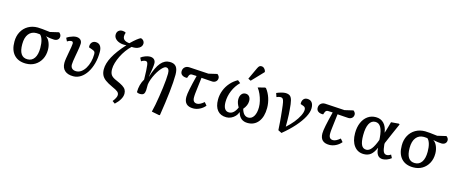

<svg xmlns="http://www.w3.org/2000/svg" viewBox="-51 -1641 6470 2707"><g transform="rotate(15 3184.0 -287.5)"><path d="M292 14Q179 14 117.5 -53.5Q56 -121 57 -245Q57 -326 91 -388.5Q125 -451 185.5 -486Q246 -521 325 -521Q373 -521 504 -504L632 -534Q663 -510 663 -480Q663 -451 643.5 -433Q624 -415 590 -415Q572 -415 536 -419.5Q500 -424 469 -431V-429Q502 -410 523 -360Q544 -310 544 -253Q544 -174 511.5 -114Q479 -54 422.5 -20Q366 14 292 14ZM298 -50Q362 -50 397.5 -102Q433 -154 433 -250Q433 -318 419 -366Q405 -414 379 -436Q366 -437 351.5 -438.5Q337 -440 328 -440Q255 -440 214 -387.5Q173 -335 173 -239Q172 -50 298 -50Z M983 14Q902 14 858.5 -25Q815 -64 815 -137Q815 -163 821.5 -204.5Q828 -246 836.5 -291Q845 -336 851.5 -373.5Q858 -411 858 -428Q858 -459 833 -459Q803 -459 772 -437L748 -485Q765 -498 789 -509Q813 -520 838 -527Q863 -534 882 -534Q922 -534 945 -513.5Q968 -493 968 -456Q968 -438 963.5 -407Q959 -376 952.5 -338Q946 -300 939 -262.5Q932 -225 927.5 -193Q923 -161 923 -142Q923 -105 944.5 -85Q966 -65 1005 -65Q1043 -65 1076.5 -88.5Q1110 -112 1135.5 -153.5Q1161 -195 1175.5 -249Q1190 -303 1190 -364Q1190 -389 1180 -400.5Q1170 -412 1136 -423L1094 -438Q1088 -480 1109 -507Q1130 -534 1167 -534Q1211 -534 1234.5 -502.5Q1258 -471 1258 -414Q1258 -323 1237 -245.5Q1216 -168 1178.5 -109.5Q1141 -51 1091 -18.5Q1041 14 983 14Z M1650 235 1611 207Q1660 145 1660 108Q1660 80 1638.5 61Q1617 42 1553 14Q1487 -16 1448 -45Q1409 -74 1392 -110Q1375 -146 1375 -194Q1375 -278 1428 -377.5Q1481 -477 1595 -603Q1544 -597 1502 -609.5Q1460 -622 1435 -648Q1410 -674 1410 -708Q1410 -744 1431.5 -764.5Q1453 -785 1489 -785Q1519 -785 1540 -771Q1533 -748 1531.5 -739Q1530 -730 1530 -718Q1530 -650 1628 -641Q1675 -687 1711.5 -716Q1748 -745 1768 -752Q1790 -748 1806 -729.5Q1822 -711 1822 -689Q1822 -644 1780.5 -619Q1739 -594 1672 -599Q1634 -564 1600 -517Q1566 -470 1541 -419Q1516 -368 1501.5 -318.5Q1487 -269 1487 -227Q1487 -170 1509 -140Q1531 -110 1590 -86Q1651 -60 1684.5 -38.5Q1718 -17 1732 7.5Q1746 32 1746 65Q1746 105 1721 149Q1696 193 1650 235Z M2296 230 2184 208Q2196 163 2207.5 102.5Q2219 42 2229.5 -25Q2240 -92 2248.5 -157Q2257 -222 2261.5 -277Q2266 -332 2266 -368Q2266 -447 2217 -447Q2199 -447 2176.5 -428Q2154 -409 2130.5 -377Q2107 -345 2086 -305.5Q2065 -266 2050 -225Q2035 -184 2030 -148Q2031 -98 2029 -62.5Q2027 -27 2012.5 -8Q1998 11 1959 11Q1942 11 1928 6.5Q1914 2 1910 -4Q1910 -113 1962 -200Q1960 -249 1959.5 -277Q1959 -305 1958 -326Q1955 -380 1951 -409Q1947 -438 1938.5 -448.5Q1930 -459 1915 -459Q1885 -459 1853 -437L1829 -485Q1853 -505 1891.5 -519.5Q1930 -534 1959 -534Q1999 -534 2021 -513Q2043 -492 2043 -455Q2043 -424 2036 -378Q2029 -332 2016 -259L2018 -258Q2063 -403 2118 -468.5Q2173 -534 2249 -534Q2313 -534 2342.5 -497Q2372 -460 2372 -380Q2372 -282 2355 -125.5Q2338 31 2307 225Z M2734 14Q2600 14 2600 -118Q2600 -157 2615.5 -233.5Q2631 -310 2664 -440Q2625 -443 2594 -443Q2565 -443 2553 -412L2541 -379Q2495 -377 2468.5 -396Q2442 -415 2442 -449Q2442 -487 2466.5 -510Q2491 -533 2531 -532L2816 -515L2940 -544Q2971 -520 2971 -491Q2971 -460 2950.5 -441Q2930 -422 2898 -422Q2881 -422 2835 -426Q2789 -430 2737 -433Q2728 -360 2722.5 -313Q2717 -266 2713.5 -238Q2710 -210 2708.5 -193.5Q2707 -177 2706.5 -165.5Q2706 -154 2706 -140Q2706 -64 2769 -64Q2811 -64 2870 -115L2907 -72Q2876 -33 2829 -9.5Q2782 14 2734 14Z M3218 14Q3133 14 3087 -41Q3041 -96 3041 -198Q3041 -267 3066 -332Q3091 -397 3137 -449.5Q3183 -502 3243 -534L3283 -502Q3221 -440 3186.5 -358.5Q3152 -277 3152 -191Q3152 -128 3173.5 -95Q3195 -62 3237 -62Q3307 -62 3352 -164Q3316 -224 3316 -274Q3316 -322 3338 -350.5Q3360 -379 3397 -379Q3431 -379 3451 -355Q3471 -331 3471 -290Q3471 -226 3418 -164Q3446 -62 3518 -62Q3568 -62 3597.5 -110.5Q3627 -159 3627 -242Q3627 -285 3615.5 -333Q3604 -381 3584 -426.5Q3564 -472 3537 -507L3641 -533L3654 -527Q3695 -475 3718 -404.5Q3741 -334 3741 -261Q3741 -133 3684 -59.5Q3627 14 3529 14Q3415 14 3383 -103H3380Q3370 -70 3345 -43.5Q3320 -17 3287 -1.5Q3254 14 3218 14ZM3417 -573 3378 -592 3457 -762Q3470 -790 3481.5 -800Q3493 -810 3513 -810Q3555 -810 3577 -756V-741Z M4027 26 3975 0Q3972 -40 3970.5 -69Q3969 -98 3966.5 -127Q3964 -156 3960.5 -195.5Q3957 -235 3950 -296Q3943 -364 3936 -399Q3929 -434 3917.5 -446.5Q3906 -459 3886 -459Q3861 -459 3828 -444L3809 -499Q3839 -513 3876 -523Q3913 -533 3936 -533Q3977 -533 4001 -516.5Q4025 -500 4037 -454Q4049 -408 4055 -320Q4058 -293 4060 -252.5Q4062 -212 4062.5 -166Q4063 -120 4063 -75Q4119 -124 4163.5 -179Q4208 -234 4233.5 -285.5Q4259 -337 4259 -374Q4259 -411 4227 -422L4183 -438Q4179 -480 4199 -506.5Q4219 -533 4255 -533Q4300 -533 4323.5 -504Q4347 -475 4347 -420Q4347 -363 4308.5 -290.5Q4270 -218 4198.5 -137Q4127 -56 4027 26Z M4720 14Q4586 14 4586 -118Q4586 -157 4601.5 -233.5Q4617 -310 4650 -440Q4611 -443 4580 -443Q4551 -443 4539 -412L4527 -379Q4481 -377 4454.5 -396Q4428 -415 4428 -449Q4428 -487 4452.5 -510Q4477 -533 4517 -532L4802 -515L4926 -544Q4957 -520 4957 -491Q4957 -460 4936.5 -441Q4916 -422 4884 -422Q4867 -422 4821 -426Q4775 -430 4723 -433Q4714 -360 4708.5 -313Q4703 -266 4699.5 -238Q4696 -210 4694.5 -193.5Q4693 -177 4692.5 -165.5Q4692 -154 4692 -140Q4692 -64 4755 -64Q4797 -64 4856 -115L4893 -72Q4862 -33 4815 -9.5Q4768 14 4720 14Z M5223 14Q5134 14 5082 -55Q5030 -124 5030 -241Q5030 -328 5058.5 -394Q5087 -460 5138 -497Q5189 -534 5257 -534Q5329 -534 5374 -487.5Q5419 -441 5431 -355H5432Q5440 -379 5446.5 -401Q5453 -423 5461 -451Q5469 -479 5480 -520L5592 -529L5605 -521Q5571 -445 5535 -362Q5499 -279 5471 -213L5470 -191Q5477 -116 5492.5 -87Q5508 -58 5540 -58Q5568 -58 5599 -80L5623 -34Q5596 -12 5562.5 1Q5529 14 5500 14Q5403 14 5397 -124H5396Q5365 -51 5324.5 -18.5Q5284 14 5223 14ZM5242 -55Q5282 -55 5316.5 -98Q5351 -141 5386 -236L5384 -268Q5376 -370 5347.5 -419Q5319 -468 5267 -468Q5209 -468 5178.5 -409.5Q5148 -351 5148 -242Q5148 -146 5170.5 -100.5Q5193 -55 5242 -55Z M5946 14Q5833 14 5771.5 -53.5Q5710 -121 5711 -245Q5711 -326 5745 -388.5Q5779 -451 5839.5 -486Q5900 -521 5979 -521Q6027 -521 6158 -504L6286 -534Q6317 -510 6317 -480Q6317 -451 6297.5 -433Q6278 -415 6244 -415Q6226 -415 6190 -419.5Q6154 -424 6123 -431V-429Q6156 -410 6177 -360Q6198 -310 6198 -253Q6198 -174 6165.5 -114Q6133 -54 6076.5 -20Q6020 14 5946 14ZM5952 -50Q6016 -50 6051.5 -102Q6087 -154 6087 -250Q6087 -318 6073 -366Q6059 -414 6033 -436Q6020 -437 6005.5 -438.5Q5991 -440 5982 -440Q5909 -440 5868 -387.5Q5827 -335 5827 -239Q5826 -50 5952 -50Z"/></g></svg>

Font: Literata 7pt Medium
Style: Italic
Weight: 500
Italic angle: -2°
Designer: Latin by Veronika Burian and Jose Scaglione. Greek by Irene Vlachou. Cyrillic by Vera Evstafieva
Foundry: TypeTogether
Version: Version 3.002